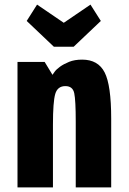

<svg xmlns="http://www.w3.org/2000/svg" viewBox="-20 -814 562 834"><path d="M56 0H210V-272Q210 -372 220 -406Q230 -440 264 -440Q296 -440 302.5 -409Q309 -378 309 -285V0H463V-298Q463 -444 434.5 -499.5Q406 -555 337 -555Q304 -555 280.5 -545.5Q257 -536 241 -524.5Q225 -513 217.5 -502.5Q210 -492 208 -489L174 -545H56ZM300 -611 418 -723 373 -794 257 -715 141 -794 96 -723 214 -611Z"/></svg>

Font: Secuela Black
Style: Regular
Weight: 900
Designer: Fernando Haro
Foundry: deFharo
Version: Version 1.704